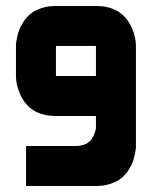

<svg xmlns="http://www.w3.org/2000/svg" viewBox="-20 -620 540 640"><path d="M166.5 -600.1H299.8Q389.6 -600.1 420.9 -523.4Q433.1 -494.1 433.1 -466.8V-133.3Q433.1 -130.4 432.9 -125.7Q432.6 -121.1 429.9 -107.2Q427.2 -93.3 422.6 -80.6Q418 -67.9 408 -52.5Q397.9 -37.1 384.5 -26.1Q371.1 -15.1 349.1 -7.6Q327.1 0 299.8 0H66.9V-133.3H233.4Q252 -133.3 265.9 -140.1Q279.8 -147 285.9 -157Q292 -167 295.7 -176.8Q299.3 -186.5 299.8 -193.4V-200.2V-233.4H166.5Q76.7 -233.4 45.4 -310.1Q33.2 -339.4 33.2 -366.7V-466.8Q33.2 -469.7 33.4 -474.4Q33.7 -479 36.4 -492.9Q39.1 -506.8 43.7 -519.5Q48.3 -532.2 58.3 -547.6Q68.4 -563 81.8 -574Q95.2 -585 117.2 -592.5Q139.2 -600.1 166.5 -600.1ZM299.8 -466.8H166.5V-366.7H299.8Z"/></svg>

Font: Malkor
Style: Bold
Weight: 700
Version: Version 1.3